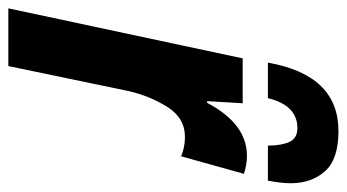

<svg xmlns="http://www.w3.org/2000/svg" viewBox="-210 -610 812 449"><g transform="rotate(90 195.5 -386.0)"><path d="M201 -607Q218 -676 271 -676Q295 -676 303.5 -657Q312 -638 312 -607H394Q400 -639 400 -660Q400 -709 372 -740.5Q344 -772 278 -772Q147 -772 118 -607ZM126 0 184 -279Q195 -329 221 -371Q247 -413 292 -413Q316 -413 337 -404L378 -551Q356 -558 336 -558Q261 -558 212 -465H208L213 -548H108L-9 0Z"/></g></svg>

Font: Noto Sans UI Condensed ExtraBold
Style: Italic
Weight: 800
Width: 3
Designer: Monotype Design Team
Foundry: Monotype Imaging Inc.
Version: 1.001